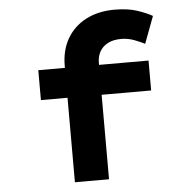

<svg xmlns="http://www.w3.org/2000/svg" viewBox="-53 -794 835 846"><g transform="rotate(-5 365.0 -371.0)"><path d="M244.3 0V-514.8Q244.3 -584.1 274.1 -635.2Q303.9 -686.3 358.1 -714.4Q412.2 -742.4 484.4 -742.4Q543.6 -742.4 585.1 -728.3Q626.6 -714.2 650.7 -700.2L605.9 -580.7Q589.1 -589.7 560.6 -600.6Q532.2 -611.4 502.7 -611.4Q465.9 -611.4 442.2 -598.4Q418.4 -585.5 406.8 -563.9Q395.2 -542.4 395.2 -514.8V0H320Q297.7 0 279 0Q260.3 0 244.3 0ZM126.6 -373.7V-506H614.2V-373.7Z"/></g></svg>

Font: Lexend Zetta
Style: Regular
Weight: 400
Designer: Bonnie Shaver-Troup, Thomas Jockin
Foundry: Lexend
Version: Version 1.007